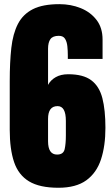

<svg xmlns="http://www.w3.org/2000/svg" viewBox="-20 -887 534 915"><path d="M258.3 7.8Q168.9 7.8 118.4 -22.7Q67.9 -53.2 47.1 -114.7Q26.4 -176.3 26.4 -268.1V-500.5Q26.4 -589.8 33.9 -658.2Q41.5 -726.6 65.4 -772.9Q89.4 -819.3 136.7 -843.3Q184.1 -867.2 263.2 -867.2Q317.4 -867.2 364.3 -848.4Q411.1 -829.6 439.9 -792.2Q468.8 -754.9 468.8 -698.7V-606H303.2V-623.5Q303.2 -645 301 -666.5Q298.8 -688 290 -702.1Q281.2 -716.3 260.3 -716.3Q231.4 -716.3 220.2 -700.4Q209 -684.6 209 -654.8V-482.4Q221.2 -505.4 245.6 -519.3Q270 -533.2 305.2 -533.2Q376.5 -533.2 414.8 -504.6Q453.1 -476.1 467.8 -419.4Q482.4 -362.8 482.4 -277.8Q482.4 -191.9 461.4 -127.7Q440.4 -63.5 391.4 -27.8Q342.3 7.8 258.3 7.8ZM252 -150.4Q282.2 -150.4 288.1 -176Q293.9 -201.7 293.9 -241.7V-311Q293.9 -381.3 254.4 -381.3Q209 -381.3 209 -320.3V-213.9Q209 -150.4 252 -150.4Z"/></svg>

Font: webenart
Style: Regular
Weight: 400
Designer: Vernon Adams
Foundry: Vernon Adams
Version: Version 2.116; ttfautohint (v1.8.3)